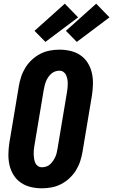

<svg xmlns="http://www.w3.org/2000/svg" viewBox="-20 -1012 613 1040"><path d="M207 8Q176 8 146.5 1Q117 -6 93 -22.5Q69 -39 53.5 -64Q38 -89 31.5 -117.5Q25 -146 25.5 -177Q26 -208 31 -240L82 -545Q86 -570 94.5 -596Q103 -622 117.5 -645.5Q132 -669 153 -688.5Q174 -708 198.5 -720.5Q223 -733 249.5 -738Q276 -743 302 -743Q333 -743 362.5 -736Q392 -729 416 -712.5Q440 -696 455.5 -671Q471 -646 477.5 -617.5Q484 -589 483.5 -558Q483 -527 478 -495L427 -190Q423 -165 414.5 -139Q406 -113 391.5 -89.5Q377 -66 356 -46.5Q335 -27 310.5 -14.5Q286 -2 259.5 3Q233 8 207 8ZM207 -106Q219 -106 231 -110Q243 -114 252 -122.5Q261 -131 268 -141.5Q275 -152 280 -163Q285 -174 287.5 -186Q290 -198 292 -209L343 -514Q345 -526 346 -538Q347 -550 347 -561.5Q347 -573 344.5 -584.5Q342 -596 337.5 -606Q333 -616 323.5 -622.5Q314 -629 302 -629Q290 -629 278.5 -625Q267 -621 257.5 -612.5Q248 -604 241 -593.5Q234 -583 229.5 -572Q225 -561 222 -549Q219 -537 217 -526L166 -221Q164 -209 163 -197Q162 -185 162.5 -173.5Q163 -162 165 -150.5Q167 -139 171.5 -129Q176 -119 185.5 -112.5Q195 -106 207 -106ZM396 -785 337 -845 501 -992 573 -918ZM226 -785 167 -845 331 -992 403 -918Z"/></svg>

Font: Iosevka Term Curly Heavy
Style: Italic
Weight: 900
Italic angle: -9°
Designer: Belleve Invis
Foundry: Belleve Invis
Version: Version 32.3.0